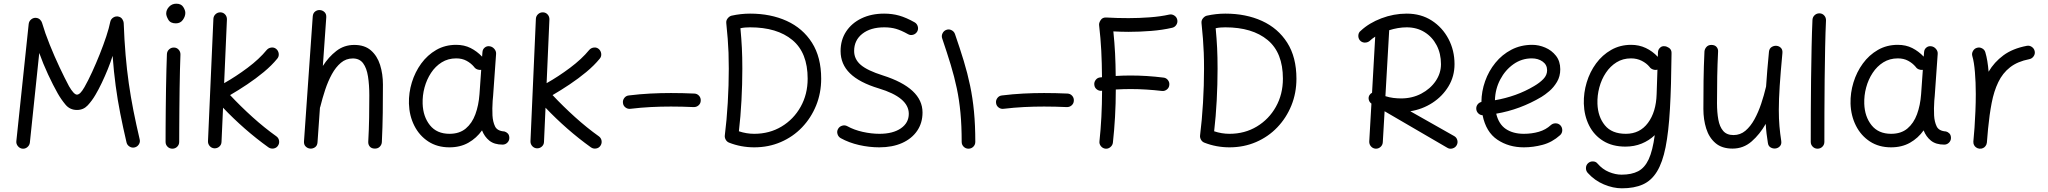

<svg xmlns="http://www.w3.org/2000/svg" viewBox="-20 -768 11080 1039"><path d="M101.1 36.6Q86.4 34.7 76.7 22.7Q66.9 10.7 68.4 -3.9L135.3 -638.7Q137.2 -654.3 150.1 -664.1Q163.1 -673.8 178.7 -670.9Q189.9 -668.9 197.5 -660.9Q205.1 -652.8 207.5 -644.5Q223.6 -589.4 249 -526.4Q274.4 -463.4 302.2 -404.3Q330.1 -345.2 353.5 -301.3Q379.9 -255.9 396.5 -255.9Q404.8 -255.9 414.6 -265.1Q424.3 -274.4 437 -296.4Q457 -331.5 478.5 -378.4Q500 -425.3 520 -475.3Q540 -525.4 555.2 -571.3Q570.3 -617.2 576.7 -649.9Q580.1 -665.5 594 -673.8Q607.9 -682.1 623 -677.7Q635.7 -674.3 642.3 -663.6Q648.9 -652.8 649.4 -644Q652.8 -550.3 659.7 -470.2Q666.5 -390.1 677 -316.7Q687.5 -243.2 702.1 -169.2Q716.8 -95.2 735.8 -14.2Q739.7 0.5 731.4 13.4Q723.1 26.4 708.5 29.8Q693.8 33.2 680.9 25.1Q668 17.1 664.6 2.4Q645.5 -79.1 630.9 -153.3Q616.2 -227.5 606 -303.7Q595.7 -379.9 589.4 -465.8Q579.1 -432.6 563.7 -394.5Q548.3 -356.4 531 -320.1Q513.7 -283.7 496.6 -254.9Q477.5 -222.2 454.3 -197.5Q431.2 -172.9 396.5 -172.9Q358.4 -172.9 334.5 -201.7Q310.5 -230.5 292 -263.2Q268.1 -305.2 240.2 -365Q212.4 -424.8 192.4 -481.4L141.6 3.9Q139.6 18.6 127.9 28.3Q116.2 38.1 101.1 36.6Z M879.4 -694.8Q879.4 -714.8 895 -731.4Q910.6 -748 934.1 -748Q960.4 -748 971.7 -730.2Q982.9 -712.4 982.9 -698.2Q982.9 -679.2 969.5 -660.4Q956.1 -641.6 931.6 -641.6Q902.3 -641.6 890.9 -661.4Q879.4 -681.2 879.4 -694.8ZM921.9 -510.7Q937 -510.3 947 -499Q957 -487.8 956.5 -472.2Q955.1 -438.5 953.9 -390.1Q952.6 -341.8 951.9 -286.9Q951.2 -231.9 950.7 -177.7Q950.2 -123.5 950 -77.1Q949.7 -30.8 949.7 0Q949.7 15.1 939 25.9Q928.2 36.6 912.6 36.6Q897.5 36.6 886.7 25.9Q876 15.1 876 0Q876 -30.8 876.2 -77.4Q876.5 -124 877 -178.5Q877.4 -232.9 878.4 -288.1Q879.4 -343.3 880.6 -392.1Q881.8 -440.9 883.3 -476.1Q884.3 -491.2 895.5 -501.2Q906.7 -511.2 921.9 -510.7Z M1483.9 21Q1475.6 33.2 1460.4 35.6Q1445.3 38.1 1432.6 29.3Q1367.7 -17.1 1304.9 -72Q1242.2 -127 1187 -185.1L1178.7 0Q1178.2 15.1 1167 25.1Q1155.8 35.2 1140.1 34.7Q1125 33.7 1115 22.5Q1105 11.2 1105.5 -3.9L1134.8 -666.5Q1135.7 -681.6 1147 -691.7Q1158.2 -701.7 1173.3 -701.2Q1188.5 -700.7 1198.5 -689.5Q1208.5 -678.2 1208 -662.6L1192.9 -317.9Q1256.8 -354 1319.8 -401.1Q1382.8 -448.2 1423.3 -497.6Q1433.1 -508.8 1448.2 -510.7Q1463.4 -512.7 1475.1 -502.9Q1486.3 -493.2 1488.3 -477.8Q1490.2 -462.4 1480.5 -450.7Q1450.2 -413.6 1407.5 -378.2Q1364.7 -342.8 1317.6 -311.3Q1270.5 -279.8 1225.1 -253.4Q1281.7 -192.9 1346.4 -134.5Q1411.1 -76.2 1475.6 -30.3Q1487.8 -21.5 1490.2 -6.6Q1492.7 8.3 1483.9 21Z M1658.7 36.1Q1645 35.2 1634.5 25.1Q1624 15.1 1625 -2.4L1672.4 -679.2Q1673.8 -697.3 1685.8 -706.1Q1697.8 -714.8 1711.9 -713.4Q1725.6 -712.4 1736.1 -702.4Q1746.6 -692.4 1745.6 -674.3L1727.1 -411.1Q1758.3 -460 1800.3 -492.4Q1842.3 -524.9 1897 -524.9Q1953.6 -524.9 1987.5 -495.1Q2021.5 -465.3 2036.9 -416.5Q2052.2 -367.7 2052.2 -310.5Q2052.2 -234.4 2051.3 -157.7Q2050.3 -81.1 2046.4 0.5Q2045.9 14.2 2035.9 25.1Q2025.9 36.1 2008.8 36.1Q1990.7 36.1 1981.4 25.4Q1972.2 14.6 1972.7 0Q1976.6 -69.8 1977.5 -130.4Q1978.5 -190.9 1978.5 -251.5Q1978.5 -308.6 1971.4 -354Q1964.4 -399.4 1945.1 -425.5Q1925.8 -451.7 1889.2 -451.7Q1852.5 -451.7 1824.7 -428.2Q1796.9 -404.8 1775.9 -366.5Q1754.9 -328.1 1739.7 -282.2Q1724.6 -236.3 1713.4 -190.9Q1712.9 -187.5 1711.4 -185.1L1698.2 2.4Q1696.8 20.5 1684.8 28.8Q1672.9 37.1 1658.7 36.1Z M2699.7 14.6Q2654.8 14.6 2628.2 -6.8Q2601.6 -28.3 2588.4 -62.5Q2558.6 -20.5 2514.6 4.4Q2470.7 29.3 2412.1 29.3Q2346.2 29.3 2297.6 -2.4Q2249 -34.2 2221.9 -88.1Q2194.8 -142.1 2192.9 -207.5Q2191.4 -265.6 2208.7 -322Q2226.1 -378.4 2259.5 -424.3Q2293 -470.2 2340.8 -497.8Q2388.7 -525.4 2448.7 -525.4Q2492.2 -525.4 2526.6 -508.1Q2561 -490.7 2588.9 -461.4L2590.8 -486.3Q2591.8 -501.5 2603.3 -510.7Q2614.7 -520 2629.9 -517.6Q2644.5 -515.6 2655 -503.4Q2665.5 -491.2 2664.6 -476.6L2648.4 -248.5Q2647.5 -235.4 2646 -222.2Q2644.5 -202.6 2644.3 -181.4Q2644 -160.2 2645 -143.1Q2647 -108.9 2658.9 -84Q2670.9 -59.1 2709.5 -56.6Q2719.2 -54.2 2727.5 -46.1Q2735.8 -38.1 2736.3 -22Q2736.3 -6.8 2725.6 3.9Q2714.8 14.6 2699.7 14.6ZM2412.6 -43.9Q2466.3 -43.9 2500.5 -72.5Q2534.7 -101.1 2552.5 -149.7Q2570.3 -198.2 2574.7 -258.3L2584 -390.1Q2573.2 -388.2 2562.3 -392.6Q2551.3 -397 2544.9 -406.7Q2528.3 -426.3 2504.4 -439.2Q2480.5 -452.1 2448.7 -452.1Q2404.8 -452.1 2370.4 -430.7Q2335.9 -409.2 2312.5 -373.5Q2289.1 -337.9 2277.3 -294.4Q2265.6 -251 2267.1 -206.5Q2269.5 -136.7 2306.6 -90.3Q2343.8 -43.9 2412.6 -43.9Z M3229 21Q3220.7 33.2 3205.6 35.6Q3190.4 38.1 3177.7 29.3Q3112.8 -17.1 3050 -72Q2987.3 -127 2932.1 -185.1L2923.8 0Q2923.3 15.1 2912.1 25.1Q2900.9 35.2 2885.3 34.7Q2870.1 33.7 2860.1 22.5Q2850.1 11.2 2850.6 -3.9L2879.9 -666.5Q2880.9 -681.6 2892.1 -691.7Q2903.3 -701.7 2918.5 -701.2Q2933.6 -700.7 2943.6 -689.5Q2953.6 -678.2 2953.1 -662.6L2938 -317.9Q3002 -354 3064.9 -401.1Q3127.9 -448.2 3168.5 -497.6Q3178.2 -508.8 3193.4 -510.7Q3208.5 -512.7 3220.2 -502.9Q3231.4 -493.2 3233.4 -477.8Q3235.4 -462.4 3225.6 -450.7Q3195.3 -413.6 3152.6 -378.2Q3109.9 -342.8 3062.7 -311.3Q3015.6 -279.8 2970.2 -253.4Q3026.9 -192.9 3091.6 -134.5Q3156.2 -76.2 3220.7 -30.3Q3232.9 -21.5 3235.4 -6.6Q3237.8 8.3 3229 21Z M3351.1 -210.9Q3349.1 -225.6 3358.4 -237.8Q3367.7 -250 3382.8 -251.5Q3441.9 -258.8 3498.3 -261.7Q3554.7 -264.6 3610.8 -264.6Q3673.8 -264.6 3737.3 -261.7Q3752.4 -261.2 3762.7 -250Q3772.9 -238.8 3772 -223.1Q3771.5 -208 3760.3 -198Q3749 -188 3733.4 -188.5Q3671.4 -191.4 3610.8 -191.4Q3556.2 -191.4 3502.2 -188.7Q3448.2 -186 3391.6 -179.2Q3377 -177.2 3364.7 -186.5Q3352.5 -195.8 3351.1 -210.9Z M3938.5 -683.1Q3988.8 -694.3 4039.1 -694.3Q4150.4 -694.3 4237.3 -654.8Q4324.2 -615.2 4374 -536.9Q4423.8 -458.5 4423.8 -342.3Q4423.8 -264.6 4396.5 -197.3Q4369.1 -129.9 4320.3 -78.9Q4271.5 -27.8 4205.3 0.7Q4139.2 29.3 4061.5 29.3Q3989.7 29.3 3925.3 3.9Q3913.1 -1 3907 -12.5Q3900.9 -23.9 3902.3 -35.2Q3912.6 -116.2 3918.2 -211.4Q3923.8 -306.6 3923.8 -396Q3923.8 -444.3 3922.4 -482.4Q3920.9 -520.5 3918 -558.3Q3915 -596.2 3910.2 -643.1Q3908.7 -657.7 3918 -668.9Q3927.2 -680.2 3938.5 -683.1ZM3986.8 -615.2Q3992.2 -557.6 3994.6 -508.5Q3997.1 -459.5 3997.1 -396Q3997.1 -312 3992.4 -224.6Q3987.8 -137.2 3978.5 -57.6Q4019.5 -43.9 4061.5 -43.9Q4144 -43.9 4209.5 -83.3Q4274.9 -122.6 4312.7 -190.2Q4350.6 -257.8 4350.6 -342.3Q4350.6 -482.9 4267.8 -551.5Q4185.1 -620.1 4039.1 -620.1Q4025.9 -620.1 4012.9 -619.1Q4000 -618.2 3986.8 -615.2Z M4943.4 -597.2Q4935.5 -584 4920.9 -579.8Q4906.2 -575.7 4893.1 -583.5Q4856.4 -604 4828.1 -612.1Q4799.8 -620.1 4765.1 -620.1Q4690.9 -620.1 4646.5 -585.2Q4602.1 -550.3 4602.1 -492.2Q4602.1 -447.8 4637.9 -417Q4673.8 -386.2 4757.3 -359.9Q4972.2 -291.5 4972.2 -159.2Q4972.2 -102.5 4943.1 -60.1Q4914.1 -17.6 4861.6 5.9Q4809.1 29.3 4738.3 29.3Q4683.6 29.3 4628.9 16.8Q4574.2 4.4 4529.3 -20.5Q4516.1 -28.3 4512 -43Q4507.8 -57.6 4515.1 -70.3Q4522.5 -83.5 4537.4 -87.9Q4552.2 -92.3 4565.4 -85Q4601.6 -64.9 4648.4 -54.4Q4695.3 -43.9 4739.3 -43.9Q4812 -43.9 4855 -73.5Q4897.9 -103 4897.9 -152.3Q4897.9 -240.7 4735.4 -289.6Q4630.4 -321.3 4579.6 -371.1Q4528.8 -420.9 4528.8 -491.7Q4528.8 -551.8 4558.8 -597.4Q4588.9 -643.1 4642.1 -668.7Q4695.3 -694.3 4764.6 -694.3Q4808.1 -694.3 4845.9 -683.6Q4883.8 -672.9 4929.7 -647Q4942.4 -639.6 4946.5 -625Q4950.7 -610.4 4943.4 -597.2Z M5101.1 -606.4Q5115.2 -611.8 5129.2 -604.7Q5143.1 -597.7 5147.9 -583.5Q5174.8 -505.9 5195.3 -438.5Q5215.8 -371.1 5229.7 -304.4Q5243.7 -237.8 5250.7 -164.1Q5257.8 -90.3 5257.8 0Q5257.8 15.1 5247.1 25.9Q5236.3 36.6 5220.7 36.6Q5205.6 36.6 5194.8 25.9Q5184.1 15.1 5184.1 0Q5184.1 -87.4 5177.5 -157.2Q5170.9 -227.1 5157.7 -289.8Q5144.5 -352.5 5124.8 -417.5Q5105 -482.4 5078.6 -560.1Q5073.7 -574.2 5080.6 -587.9Q5087.4 -601.6 5101.1 -606.4Z M5370.1 -210.9Q5368.2 -225.6 5377.4 -237.8Q5386.7 -250 5401.9 -251.5Q5460.9 -258.8 5517.3 -261.7Q5573.7 -264.6 5629.9 -264.6Q5692.9 -264.6 5756.3 -261.7Q5771.5 -261.2 5781.7 -250Q5792 -238.8 5791 -223.1Q5790.5 -208 5779.3 -198Q5768.1 -188 5752.4 -188.5Q5690.4 -191.4 5629.9 -191.4Q5575.2 -191.4 5521.2 -188.7Q5467.3 -186 5410.6 -179.2Q5396 -177.2 5383.8 -186.5Q5371.6 -195.8 5370.1 -210.9Z M5901.9 -308.6Q5899.9 -323.2 5909.2 -335.4Q5918.5 -347.7 5933.6 -349.1Q5938.5 -349.6 5943.4 -350.1Q5942.9 -426.3 5939.5 -493.4Q5936 -560.5 5927.7 -632.3Q5926.3 -643.6 5936 -658.9Q5945.8 -674.3 5965.8 -673.3Q5996.1 -671.4 6026.6 -670.7Q6057.1 -669.9 6087.4 -669.9Q6144 -669.9 6202.6 -674.3Q6261.2 -678.7 6306.6 -689Q6321.3 -692.4 6334.2 -684.3Q6347.2 -676.3 6350.6 -661.6Q6354 -647 6345.9 -634Q6337.9 -621.1 6323.2 -617.7Q6270.5 -605.5 6208.7 -600.6Q6147 -595.7 6087.4 -595.7Q6066.4 -595.7 6045.7 -596.4Q6024.9 -597.2 6004.9 -598.1Q6011.2 -537.1 6014.2 -478.8Q6017.1 -420.4 6017.6 -356.9Q6058.1 -359.4 6098.6 -359.4Q6186 -359.4 6275.9 -348.1Q6291 -346.7 6300.3 -334.5Q6309.6 -322.3 6307.6 -307.6Q6306.2 -292.5 6293.9 -283.2Q6281.7 -273.9 6267.1 -275.9Q6225.1 -280.8 6182.9 -283.4Q6140.6 -286.1 6098.6 -286.1Q6059.6 -286.1 6018.1 -283.7Q6018.1 -207.5 6013.9 -135Q6009.8 -62.5 6002.4 3.9Q6000.5 18.6 5988.5 28.3Q5976.6 38.1 5961.9 36.6Q5946.8 34.7 5937.3 22.7Q5927.7 10.7 5929.7 -3.9Q5943.4 -129.9 5943.8 -276.9Q5943.4 -276.9 5942.4 -276.9Q5927.7 -274.9 5915.5 -284.2Q5903.3 -293.5 5901.9 -308.6Z M6510.3 -683.1Q6560.5 -694.3 6610.8 -694.3Q6722.2 -694.3 6809.1 -654.8Q6896 -615.2 6945.8 -536.9Q6995.6 -458.5 6995.6 -342.3Q6995.6 -264.6 6968.3 -197.3Q6940.9 -129.9 6892.1 -78.9Q6843.3 -27.8 6777.1 0.7Q6710.9 29.3 6633.3 29.3Q6561.5 29.3 6497.1 3.9Q6484.9 -1 6478.8 -12.5Q6472.7 -23.9 6474.1 -35.2Q6484.4 -116.2 6490 -211.4Q6495.6 -306.6 6495.6 -396Q6495.6 -444.3 6494.1 -482.4Q6492.7 -520.5 6489.7 -558.3Q6486.8 -596.2 6481.9 -643.1Q6480.5 -657.7 6489.7 -668.9Q6499 -680.2 6510.3 -683.1ZM6558.6 -615.2Q6564 -557.6 6566.4 -508.5Q6568.8 -459.5 6568.8 -396Q6568.8 -312 6564.2 -224.6Q6559.6 -137.2 6550.3 -57.6Q6591.3 -43.9 6633.3 -43.9Q6715.8 -43.9 6781.2 -83.3Q6846.7 -122.6 6884.5 -190.2Q6922.4 -257.8 6922.4 -342.3Q6922.4 -482.9 6839.6 -551.5Q6756.8 -620.1 6610.8 -620.1Q6597.7 -620.1 6584.7 -619.1Q6571.8 -618.2 6558.6 -615.2Z M7390.6 -252.9Q7395.5 -261.2 7404.8 -266.1L7421.9 -569.8Q7403.8 -558.1 7390.6 -545.4Q7378.4 -536.6 7363.5 -537.6Q7348.6 -538.6 7338.9 -549.8Q7329.6 -561 7330.6 -576.7Q7331.5 -592.3 7343.8 -601.6Q7388.7 -643.6 7455.3 -668.9Q7522 -694.3 7592.3 -694.3Q7669.4 -694.3 7727.5 -657Q7785.6 -619.6 7818.4 -557.4Q7851.1 -495.1 7851.1 -420.9Q7851.1 -355 7818.6 -301Q7786.1 -247.1 7731.7 -211.7Q7677.2 -176.3 7611.8 -166L7849.1 -31.7Q7862.3 -24.4 7866.2 -9.5Q7870.1 5.4 7862.3 18.6Q7855 31.2 7839.8 35.4Q7824.7 39.6 7812 31.7L7472.7 -166L7462.9 2Q7461.9 17.1 7450.7 27.1Q7439.5 37.1 7424.3 36.6Q7409.2 35.6 7399.2 24.4Q7389.2 13.2 7389.6 -2L7401.4 -207.5Q7390.6 -214.8 7387.2 -228Q7383.8 -241.2 7390.6 -252.9ZM7592.3 -620.1Q7568.8 -620.1 7544.7 -616Q7520.5 -611.8 7497.6 -604.5L7477.1 -247.6Q7498.5 -240.7 7520.3 -238Q7542 -235.4 7562 -235.4Q7622.1 -235.4 7671.1 -261.2Q7720.2 -287.1 7749 -329.3Q7777.8 -371.6 7777.8 -420.9Q7777.8 -478 7754.2 -523.2Q7730.5 -568.4 7688.7 -594.2Q7647 -620.1 7592.3 -620.1Z M8422.4 -36.6Q8379.4 2 8328.1 15.6Q8276.9 29.3 8226.1 29.3Q8144.5 29.3 8083 -12Q8021.5 -53.2 8002.9 -144.5Q7989.3 -145 7979.5 -154.8Q7969.7 -164.6 7968.8 -178.2Q7967.8 -191.9 7975.8 -202.6Q7983.9 -213.4 7996.6 -216.3Q7997.1 -273.4 8016.6 -328.6Q8036.1 -383.8 8072.3 -428.2Q8108.4 -472.7 8158.9 -499Q8209.5 -525.4 8271.5 -525.4Q8307.1 -525.4 8342 -510.5Q8377 -495.6 8400.1 -466.1Q8423.3 -436.5 8423.3 -393.1Q8423.3 -354.5 8405.5 -324.7Q8387.7 -294.9 8363.8 -274.7Q8339.8 -254.4 8321.8 -243.7Q8206.1 -174.8 8076.7 -152.8Q8090.3 -95.7 8129.2 -69.8Q8168 -43.9 8226.1 -43.9Q8269.5 -43.9 8307.4 -54.9Q8345.2 -65.9 8372.6 -91.3Q8383.8 -101.1 8399.2 -100.6Q8414.6 -100.1 8424.8 -88.9Q8434.6 -77.6 8434.1 -62.3Q8433.6 -46.9 8422.4 -36.6ZM8269.5 -452.1Q8214.8 -452.1 8170.2 -420.7Q8125.5 -389.2 8098.4 -337.6Q8071.3 -286.1 8069.8 -225.6Q8127 -235.4 8180.7 -254.6Q8234.4 -273.9 8281.7 -302.2Q8312 -319.8 8332 -340.6Q8352.1 -361.3 8352.1 -387.7Q8352.1 -417.5 8327.9 -434.8Q8303.7 -452.1 8269.5 -452.1Z M8984.9 -518.1Q8986.8 -518.1 8988.8 -517.6Q8989.7 -517.6 8990.7 -517.6Q8996.1 -517.1 9001 -514.6Q9025.4 -504.9 9025.4 -482.4V-481.4Q9025.4 -479 9025.4 -476.6V-474.6Q9023.9 -302.7 9016.8 -178.7Q9009.8 -54.7 8993.2 28.6Q8976.6 111.8 8946.5 160.6Q8916.5 209.5 8870.1 230.2Q8823.7 251 8756.8 251Q8709.5 251 8659.4 230Q8609.4 209 8572.3 168Q8562 156.7 8562.3 141.4Q8562.5 126 8573.2 115.7Q8584.5 105 8600.3 105.5Q8616.2 106 8625 117.2Q8651.9 148.4 8687 162.8Q8722.2 177.2 8754.9 177.2Q8809.1 177.2 8844.7 158.7Q8880.4 140.1 8901.9 93.8Q8923.3 47.4 8934.6 -36.6Q8903.8 -7.3 8863.8 9Q8823.7 25.4 8775.9 25.4Q8705.6 25.4 8655.8 -5.4Q8606 -36.1 8579.3 -89.1Q8552.7 -142.1 8550.8 -207.5Q8549.3 -265.6 8566.4 -322.3Q8583.5 -378.9 8617.2 -424.8Q8650.9 -470.7 8699 -498Q8747.1 -525.4 8806.6 -525.4Q8849.6 -525.4 8886 -508.3Q8922.4 -491.2 8951.2 -460.4L8952.1 -486.3Q8953.1 -500.5 8963.4 -509.8Q8972.2 -518.6 8984.9 -518.1ZM8778.3 -43.9Q8854 -43.9 8897.9 -103Q8941.9 -162.1 8944.8 -258.3L8949.2 -391.1Q8937.5 -387.7 8925 -392.1Q8912.6 -396.5 8905.8 -406.7Q8890.1 -425.8 8864 -439Q8837.9 -452.1 8806.2 -452.1Q8762.2 -452.1 8728 -430.9Q8693.8 -409.7 8670.2 -374.3Q8646.5 -338.9 8634.8 -295.2Q8623 -251.5 8624.5 -206.5Q8627 -136.2 8664.6 -90.1Q8702.1 -43.9 8778.3 -43.9Z M9625.5 -481.4Q9615.7 -377 9610.8 -303.2Q9606 -229.5 9606 -172.9Q9606 -125.5 9609.4 -85.7Q9612.8 -45.9 9619.1 -5.4Q9621.6 11.2 9613.3 21.5Q9605 31.7 9592.3 34.7Q9578.1 38.1 9563.7 31Q9549.3 23.9 9546.9 5.9Q9542.5 -20 9539.6 -45.4Q9536.6 -70.8 9535.2 -97.7Q9503.4 -41.5 9459 -2.7Q9414.6 36.1 9355.5 36.1Q9297.9 36.1 9263.2 6.3Q9228.5 -23.4 9213.1 -72.3Q9197.8 -121.1 9197.8 -178.2Q9197.8 -254.4 9198.7 -331.1Q9199.7 -407.7 9203.6 -489.3Q9204.6 -502.9 9214.4 -513.9Q9224.1 -524.9 9241.2 -524.9Q9259.3 -524.9 9268.8 -514.2Q9278.3 -503.4 9277.3 -488.8Q9273.9 -419.4 9272.7 -355.2Q9271.5 -291 9271.5 -209.5Q9271.5 -160.2 9278.6 -121.1Q9285.6 -82 9304.9 -59.6Q9324.2 -37.1 9360.8 -37.1Q9397.5 -37.1 9425.3 -60.5Q9453.1 -84 9474.1 -122.3Q9495.1 -160.6 9510.5 -206.5Q9525.9 -252.4 9536.6 -297.9Q9537.1 -299.3 9537.1 -300.3Q9539.6 -340.3 9543.5 -387Q9547.4 -433.6 9552.7 -488.3Q9554.7 -505.9 9567.4 -513.7Q9580.1 -521.5 9593.8 -520Q9606.9 -519 9616.9 -509.3Q9627 -499.5 9625.5 -481.4Z M9826.7 -695.8Q9841.8 -695.3 9851.8 -684.1Q9861.8 -672.9 9861.3 -657.2Q9858.4 -595.2 9856.7 -512.5Q9855 -429.7 9854 -338.6Q9853 -247.6 9852.8 -159.9Q9852.5 -72.3 9852.5 0Q9852.5 15.1 9841.8 25.9Q9831.1 36.6 9815.4 36.6Q9800.3 36.6 9789.6 25.9Q9778.8 15.1 9778.8 0Q9778.8 -72.3 9779.1 -160.2Q9779.3 -248 9780.5 -339.4Q9781.7 -430.7 9783.4 -514.2Q9785.2 -597.7 9788.1 -661.1Q9789.1 -676.3 9800.3 -686.3Q9811.5 -696.3 9826.7 -695.8Z M10501 14.6Q10456.1 14.6 10429.4 -6.8Q10402.8 -28.3 10389.6 -62.5Q10359.9 -20.5 10315.9 4.4Q10272 29.3 10213.4 29.3Q10147.5 29.3 10098.9 -2.4Q10050.3 -34.2 10023.2 -88.1Q9996.1 -142.1 9994.1 -207.5Q9992.7 -265.6 10010 -322Q10027.3 -378.4 10060.8 -424.3Q10094.2 -470.2 10142.1 -497.8Q10189.9 -525.4 10250 -525.4Q10293.5 -525.4 10327.9 -508.1Q10362.3 -490.7 10390.1 -461.4L10392.1 -486.3Q10393.1 -501.5 10404.5 -510.7Q10416 -520 10431.2 -517.6Q10445.8 -515.6 10456.3 -503.4Q10466.8 -491.2 10465.8 -476.6L10449.7 -248.5Q10448.7 -235.4 10447.3 -222.2Q10445.8 -202.6 10445.6 -181.4Q10445.3 -160.2 10446.3 -143.1Q10448.2 -108.9 10460.2 -84Q10472.2 -59.1 10510.7 -56.6Q10520.5 -54.2 10528.8 -46.1Q10537.1 -38.1 10537.6 -22Q10537.6 -6.8 10526.9 3.9Q10516.1 14.6 10501 14.6ZM10213.9 -43.9Q10267.6 -43.9 10301.8 -72.5Q10335.9 -101.1 10353.8 -149.7Q10371.6 -198.2 10376 -258.3L10385.3 -390.1Q10374.5 -388.2 10363.5 -392.6Q10352.5 -397 10346.2 -406.7Q10329.6 -426.3 10305.7 -439.2Q10281.7 -452.1 10250 -452.1Q10206.1 -452.1 10171.6 -430.7Q10137.2 -409.2 10113.8 -373.5Q10090.3 -337.9 10078.6 -294.4Q10066.9 -251 10068.4 -206.5Q10070.8 -136.7 10107.9 -90.3Q10145 -43.9 10213.9 -43.9Z M10691.4 36.6Q10686.5 36.1 10682.1 34.2Q10682.1 34.2 10682.1 34.2Q10681.2 33.7 10680.7 33.7Q10663.1 25.9 10659.2 7.3Q10659.2 6.8 10659.2 6.3Q10659.2 6.3 10659.2 5.4Q10658.2 1 10658.7 -3.9Q10658.7 -5.9 10659.2 -7.3Q10660.6 -24.9 10662.1 -42.2Q10663.6 -59.6 10665 -76.7Q10668 -119.1 10669.9 -166.3Q10671.9 -213.4 10671.9 -259.8Q10671.9 -322.3 10667.2 -377.7Q10662.6 -433.1 10653.3 -463.9Q10648.9 -478 10656.5 -491.7Q10664.1 -505.4 10678.2 -509.3Q10692.4 -513.7 10706.1 -506.3Q10719.7 -499 10723.6 -484.9Q10730 -463.4 10734.4 -436.8Q10738.8 -410.2 10741.2 -379.9Q10771.5 -431.6 10821.3 -468.5Q10871.1 -505.4 10947.8 -520Q10962.4 -522.9 10975.1 -514.2Q10987.8 -505.4 10990.7 -490.7Q10993.7 -476.1 10984.9 -463.4Q10976.1 -450.7 10961.4 -447.8Q10897.9 -435.5 10857.4 -403.8Q10816.9 -372.1 10793.5 -323.2Q10770 -274.4 10757.8 -210.7Q10745.6 -147 10738.3 -70.8Q10735.4 -31.2 10731.9 3.9Q10731.4 8.8 10729.5 13.2Q10729.5 13.2 10729.5 13.2Q10729 14.2 10729 14.6Q10721.2 32.2 10702.6 36.1Q10702.1 36.1 10701.7 36.1Q10701.2 36.1 10700.7 36.1Q10696.3 37.1 10691.4 36.6Z"/></svg>

Font: Mikhak-DS1-FD Regular
Style: Regular
Weight: 400
Designer: Amin Abedi
Version: Version 3.2